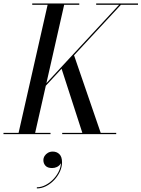

<svg xmlns="http://www.w3.org/2000/svg" viewBox="-60 -770 812 1102"><path d="M136 -217 630 -749.5H640.5L146.5 -217ZM-40 0V-7.5H230V0ZM297 0V-7.5H607V0ZM45 0 215 -750H310L140 0ZM415 0 291.5 -381.5 363.5 -457 520.5 0ZM125 -742.5V-750H395V-742.5ZM492 -742.5V-750H732V-742.5ZM151.5 311.5V305Q177.5 305 203.5 291Q229.5 277 250.2 254Q271 231 282 203Q293 175 288.5 146.5H294.5Q294.5 160 286.8 171.2Q279 182.5 266.5 188.5Q254 194.5 239 194.5Q213 194.5 201 181.2Q189 168 189 149.5Q189 136.5 196 125.2Q203 114 215.2 107Q227.5 100 242.5 100Q266 100 281 115Q296 130 296 161.5Q296 188.5 283.8 215Q271.5 241.5 250.8 263.5Q230 285.5 204.2 298.5Q178.5 311.5 151.5 311.5Z"/></svg>

Font: Bodoni Moda 28pt
Style: Italic
Weight: 400
Italic angle: -13°
Designer: Owen Earl
Foundry: indestructible type
Version: Version 2.004